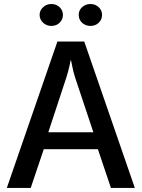

<svg xmlns="http://www.w3.org/2000/svg" viewBox="-20 -929 700 949"><path d="M646.5 0Q584 -180.7 396.5 -723.6Q363.3 -723.6 263.7 -723.6Q201.2 -543 13.7 0Q43.9 0 131.8 0Q148.4 -47.9 196.3 -191.4Q262.7 -191.4 463.9 -191.4Q480.5 -143.6 528.3 0Q557.6 0 646.5 0ZM441.4 -275.4Q385.7 -275.4 218.8 -275.4Q241.2 -342.8 307.6 -544.9Q317.4 -575.2 323.2 -602.5Q329.1 -630.9 329.1 -630.9Q330.1 -630.9 331.1 -630.9Q331.1 -630.9 336.9 -602.5Q341.8 -575.2 351.6 -544.9Q381.8 -455.1 441.4 -275.4ZM291 -855.5Q291 -877.9 274.4 -893.6Q257.8 -909.2 234.4 -909.2Q210 -909.2 193.4 -893.6Q175.8 -877.9 175.8 -855.5Q175.8 -832 193.4 -816.4Q210 -800.8 234.4 -800.8Q248 -800.8 260.7 -806.6Q267.6 -810.5 274.4 -816.4Q291 -832 291 -855.5ZM484.4 -855.5Q484.4 -877.9 467.8 -893.6Q451.2 -909.2 426.8 -909.2Q403.3 -909.2 385.7 -893.6Q369.1 -877.9 369.1 -855.5Q369.1 -832 385.7 -816.4Q403.3 -800.8 426.8 -800.8Q451.2 -800.8 467.8 -816.4Q484.4 -832 484.4 -855.5Z"/></svg>

Font: DaxlinePro-Medium
Style: Medium
Weight: 400
Designer: Hans Reichel
Version: Version 7.502; 2006